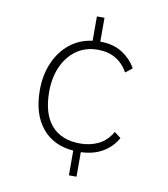

<svg xmlns="http://www.w3.org/2000/svg" viewBox="-82 -682 764 871"><g transform="rotate(10 300.0 -246.0)"><path d="M294 120V6Q201 -1 149 -65Q97 -129 97 -238Q97 -308 121.5 -364.5Q146 -421 190 -456.5Q234 -492 294 -500V-612H329V-502Q390 -502 431.5 -475Q473 -448 495 -408L464 -384Q442 -423 407.5 -443.5Q373 -464 325 -464Q269 -464 227.5 -435Q186 -406 163 -355Q140 -304 140 -238Q140 -137 186 -84Q232 -31 319 -31Q364 -31 402 -49Q440 -67 465 -110L495 -87Q471 -44 429 -19.5Q387 5 329 7V120Z"/></g></svg>

Font: Livvic ExtraLight
Style: Regular
Weight: 275
Designer: Jacques Le Bailly, Baron von Fonthausen
Version: Version 1.001; ttfautohint (v1.8.2)